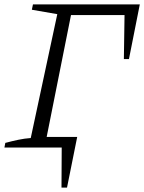

<svg xmlns="http://www.w3.org/2000/svg" viewBox="-27 -667 652 868"><path d="M605 -647 556 -400H533L536 -599H294L184 -48H322L276 181H251L252 0H-7L-3 -21Q27 -29 55.5 -35Q84 -41 112 -43L232 -603L117 -623L122 -647Z"/></svg>

Font: Piazzolla Light
Style: Italic
Weight: 300
Italic angle: -11.3°
Designer: Juan Pablo del Peral
Foundry: Huerta Tipografica
Version: Version 1.330